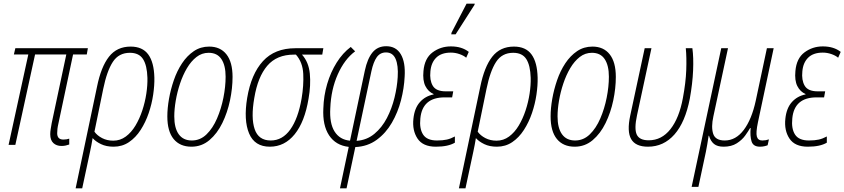

<svg xmlns="http://www.w3.org/2000/svg" viewBox="-20 -793 4622 1051"><path d="M317 6Q289 6 272 -10Q255 -26 255 -58Q255 -71 257.5 -86.5Q260 -102 263 -119L343 -495H172L64 0H27L135 -495H56L64 -529H461L455 -495H380L300 -118Q296 -101 294.5 -88Q293 -75 293 -64Q293 -29 327 -29Q336 -29 345 -30.5Q354 -32 359 -34V-2Q351 1 340 3.5Q329 6 317 6Z M511 -318Q533 -427 576.5 -482.5Q620 -538 695 -538Q760 -538 791.5 -495Q823 -452 825 -368Q826 -326 818.5 -275Q811 -224 794 -174Q777 -124 750 -82Q723 -40 686 -15Q649 10 602 10Q562 10 533 -4Q504 -18 487 -37Q484 -18 480.5 0Q477 18 473 37L430 238H394ZM600 -23Q638 -23 668.5 -45.5Q699 -68 721.5 -105.5Q744 -143 759 -188.5Q774 -234 781 -280.5Q788 -327 787 -367Q785 -435 763 -469.5Q741 -504 691 -504Q630 -504 597.5 -454Q565 -404 545 -306L497 -72Q512 -51 539 -37Q566 -23 600 -23Z M1028 10Q965 10 930.5 -32Q896 -74 896 -156Q896 -200 905 -251.5Q914 -303 931.5 -354Q949 -405 976.5 -446.5Q1004 -488 1041 -513Q1078 -538 1125 -538Q1186 -538 1219.5 -495.5Q1253 -453 1253 -372Q1253 -310 1239 -243.5Q1225 -177 1197 -119.5Q1169 -62 1126.5 -26Q1084 10 1028 10ZM1030 -24Q1076 -24 1110.5 -57.5Q1145 -91 1168 -144.5Q1191 -198 1203 -258.5Q1215 -319 1215 -373Q1215 -435 1192 -469.5Q1169 -504 1122 -504Q1085 -504 1055.5 -481Q1026 -458 1003.5 -420Q981 -382 965.5 -335.5Q950 -289 942 -242Q934 -195 934 -156Q934 -92 958.5 -58Q983 -24 1030 -24Z M1457 10Q1374 10 1343.5 -62.5Q1313 -135 1333 -257Q1355 -388 1419.5 -458.5Q1484 -529 1597 -529H1750L1744 -494H1633Q1670 -453 1676 -389.5Q1682 -326 1669 -253Q1648 -126 1593 -58Q1538 10 1457 10ZM1462 -24Q1526 -24 1569 -84Q1612 -144 1631 -254Q1643 -325 1640 -388.5Q1637 -452 1600 -494H1589Q1495 -494 1443 -433Q1391 -372 1372 -257Q1353 -148 1374 -86Q1395 -24 1462 -24Z M1841 238 1889 11Q1818 3 1781.5 -52Q1745 -107 1750 -200Q1752 -269 1771 -333.5Q1790 -398 1823 -450.5Q1856 -503 1900 -536L1924 -512Q1866 -469 1829 -386Q1792 -303 1788 -201Q1783 -118 1811.5 -73Q1840 -28 1896 -23L1977 -406Q1991 -472 2019 -506Q2047 -540 2094 -540Q2148 -540 2174 -496Q2200 -452 2195 -373Q2192 -310 2175 -244Q2158 -178 2125 -121Q2092 -64 2042 -27.5Q1992 9 1925 12L1877 238ZM1932 -22Q1988 -26 2029.5 -60.5Q2071 -95 2098 -147Q2125 -199 2139.5 -258.5Q2154 -318 2157 -371Q2161 -435 2145.5 -470.5Q2130 -506 2093 -506Q2061 -506 2042.5 -480Q2024 -454 2013 -403Z M2366 10Q2295 10 2265.5 -34.5Q2236 -79 2243 -143Q2249 -201 2278.5 -234Q2308 -267 2353 -276L2354 -278Q2324 -291 2308.5 -322Q2293 -353 2298 -404Q2304 -474 2348 -506.5Q2392 -539 2448 -539Q2508 -539 2546 -509L2532 -477Q2518 -489 2495 -497Q2472 -505 2448 -505Q2396 -505 2368 -477.5Q2340 -450 2336 -402Q2331 -354 2349 -323.5Q2367 -293 2420 -293H2461L2455 -260H2414Q2292 -260 2281 -145Q2275 -89 2296 -56.5Q2317 -24 2372 -24Q2404 -24 2426 -29Q2448 -34 2470 -46V-12Q2433 10 2366 10ZM2450 -605 2452 -615 2534 -773H2579L2577 -766L2474 -605Z M2609 -318Q2631 -427 2674.5 -482.5Q2718 -538 2793 -538Q2858 -538 2889.5 -495Q2921 -452 2923 -368Q2924 -326 2916.5 -275Q2909 -224 2892 -174Q2875 -124 2848 -82Q2821 -40 2784 -15Q2747 10 2700 10Q2660 10 2631 -4Q2602 -18 2585 -37Q2582 -18 2578.5 0Q2575 18 2571 37L2528 238H2492ZM2698 -23Q2736 -23 2766.5 -45.5Q2797 -68 2819.5 -105.5Q2842 -143 2857 -188.5Q2872 -234 2879 -280.5Q2886 -327 2885 -367Q2883 -435 2861 -469.5Q2839 -504 2789 -504Q2728 -504 2695.5 -454Q2663 -404 2643 -306L2595 -72Q2610 -51 2637 -37Q2664 -23 2698 -23Z M3126 10Q3063 10 3028.5 -32Q2994 -74 2994 -156Q2994 -200 3003 -251.5Q3012 -303 3029.5 -354Q3047 -405 3074.5 -446.5Q3102 -488 3139 -513Q3176 -538 3223 -538Q3284 -538 3317.5 -495.5Q3351 -453 3351 -372Q3351 -310 3337 -243.5Q3323 -177 3295 -119.5Q3267 -62 3224.5 -26Q3182 10 3126 10ZM3128 -24Q3174 -24 3208.5 -57.5Q3243 -91 3266 -144.5Q3289 -198 3301 -258.5Q3313 -319 3313 -373Q3313 -435 3290 -469.5Q3267 -504 3220 -504Q3183 -504 3153.5 -481Q3124 -458 3101.5 -420Q3079 -382 3063.5 -335.5Q3048 -289 3040 -242Q3032 -195 3032 -156Q3032 -92 3056.5 -58Q3081 -24 3128 -24Z M3527 10Q3459 10 3435 -31.5Q3411 -73 3430 -161L3509 -529H3546L3467 -162Q3451 -88 3465.5 -56.5Q3480 -25 3531 -25Q3602 -25 3650 -86Q3698 -147 3718 -256Q3734 -341 3736.5 -409.5Q3739 -478 3734 -529H3770Q3777 -479 3774 -407.5Q3771 -336 3756 -253Q3731 -124 3672 -57Q3613 10 3527 10Z M3766 230 3928 -529H3965L3885 -156Q3872 -97 3884 -60.5Q3896 -24 3947 -24Q4008 -24 4051.5 -82Q4095 -140 4117 -242L4178 -529H4215L4129 -124Q4117 -67 4123 -45.5Q4129 -24 4153 -24Q4172 -24 4189 -30L4182 2Q4175 5 4164 7.5Q4153 10 4140 10Q4103 10 4094 -19Q4085 -48 4089 -92H4086Q4077 -76 4059.5 -51.5Q4042 -27 4013 -8.5Q3984 10 3941 10Q3907 10 3888.5 -5Q3870 -20 3861 -50H3859Q3852 -2 3844 38L3803 230Z M4402 10Q4331 10 4301.5 -34.5Q4272 -79 4279 -143Q4285 -201 4314.5 -234Q4344 -267 4389 -276L4390 -278Q4360 -291 4344.5 -322Q4329 -353 4334 -404Q4340 -474 4384 -506.5Q4428 -539 4484 -539Q4544 -539 4582 -509L4568 -477Q4554 -489 4531 -497Q4508 -505 4484 -505Q4432 -505 4404 -477.5Q4376 -450 4372 -402Q4367 -354 4385 -323.5Q4403 -293 4456 -293H4497L4491 -260H4450Q4328 -260 4317 -145Q4311 -89 4332 -56.5Q4353 -24 4408 -24Q4440 -24 4462 -29Q4484 -34 4506 -46V-12Q4469 10 4402 10Z"/></svg>

Font: Noto Sans Condensed ExtraLight
Style: Italic
Weight: 200
Width: 3
Italic angle: -12°
Designer: Monotype Design Team
Foundry: Monotype Imaging Inc.
Version: Version 2.013; ttfautohint (v1.8.4.7-5d5b)